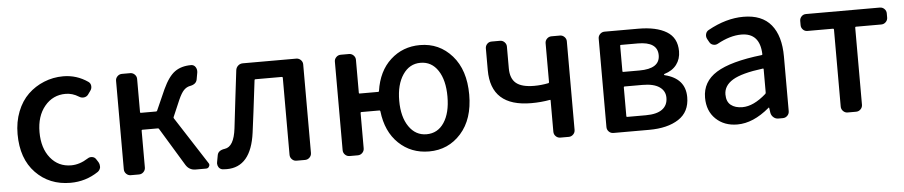

<svg xmlns="http://www.w3.org/2000/svg" viewBox="-38 -794 4889 1038"><g transform="rotate(-5 2407.0 -275.5)"><path d="M310.5 12.7Q196.3 12.7 122.1 -64Q47.9 -140.6 47.9 -274.4Q47.9 -340.8 69.8 -396.5Q91.8 -452.1 129.4 -488.3Q167 -524.4 216.3 -544.4Q265.6 -564.5 320.3 -564.5Q393.6 -564.5 454.1 -522.5Q465.8 -514.6 467.3 -500Q468.8 -485.4 460 -473.6L445.3 -453.1Q436.5 -442.4 422.4 -440.9Q408.2 -439.5 396.5 -447.3Q362.3 -468.8 325.2 -468.8Q255.9 -468.8 211.4 -415Q167 -361.3 167 -274.4Q167 -187.5 210 -134.3Q252.9 -81.1 322.3 -81.1Q368.2 -81.1 414.1 -110.4Q425.8 -118.2 439.5 -115.7Q453.1 -113.3 460 -101.6L470.7 -85Q476.6 -75.2 476.6 -63.5Q476.6 -60.5 476.6 -56.6Q473.6 -42 461.9 -33.2Q393.6 12.7 310.5 12.7Z M896.5 -293Q894.5 -289.1 897.5 -285.2L1062.5 -29.3Q1066.4 -24.4 1066.4 -18.6Q1066.4 -14.6 1063.5 -9.8Q1058.6 0 1046.9 0H990.2Q956.1 0 937.5 -29.3L812.5 -235.4Q810.5 -239.3 806.6 -239.3H721.7Q717.8 -239.3 717.8 -234.4V-35.2Q717.8 -20.5 707.5 -10.3Q697.3 0 682.6 0H638.7Q624 0 613.8 -10.3Q603.5 -20.5 603.5 -35.2V-515.6Q603.5 -529.3 613.8 -539.6Q624 -549.8 638.7 -549.8H682.6Q697.3 -549.8 707.5 -539.6Q717.8 -529.3 717.8 -515.6V-335Q717.8 -331.1 721.7 -331.1H804.7Q808.6 -331.1 810.5 -335L860.4 -447.3Q891.6 -514.6 926.8 -539.6Q961.9 -564.5 1014.6 -564.5Q1015.6 -564.5 1016.6 -564.5Q1031.2 -563.5 1039.1 -550.8Q1046.9 -538.1 1044.9 -522.5L1038.1 -484.4Q1033.2 -458 997.1 -452.1Q979.5 -448.2 965.3 -433.6Q951.2 -418.9 935.5 -383.8Z M1158.2 12.7Q1146.5 12.7 1136.7 11.7Q1122.1 9.8 1114.3 -2Q1108.4 -11.7 1108.4 -22.5Q1108.4 -26.4 1109.4 -30.3L1116.2 -67.4Q1121.1 -92.8 1157.2 -97.7Q1207 -104.5 1218.8 -203.1Q1225.6 -261.7 1238.3 -369.1Q1251 -476.6 1255.9 -515.6Q1257.8 -530.3 1268.6 -540Q1279.3 -549.8 1294.9 -549.8H1584Q1598.6 -549.8 1608.9 -539.6Q1619.1 -529.3 1619.1 -515.6V-35.2Q1619.1 -20.5 1608.9 -10.3Q1598.6 0 1584 0H1537.1Q1523.4 0 1513.2 -10.3Q1502.9 -20.5 1502.9 -35.2V-453.1Q1502.9 -458 1498 -458H1354.5Q1349.6 -458 1349.6 -453.1Q1325.2 -250 1314.5 -171.9Q1290 12.7 1158.2 12.7Z M2251 -81.1Q2311.5 -81.1 2346.2 -133.3Q2380.9 -185.5 2380.9 -274.4Q2380.9 -363.3 2346.2 -416Q2311.5 -468.8 2251 -468.8Q2191.4 -468.8 2155.3 -415.5Q2119.1 -362.3 2119.1 -274.4Q2119.1 -186.5 2155.3 -133.8Q2191.4 -81.1 2251 -81.1ZM1905.3 -335.9Q1905.3 -332 1909.2 -332H2009.8Q2013.7 -332 2014.6 -335.9Q2030.3 -443.4 2096.7 -503.9Q2163.1 -564.5 2256.8 -564.5Q2361.3 -564.5 2430.2 -486.3Q2499 -408.2 2499 -274.4Q2499 -141.6 2430.2 -64.5Q2361.3 12.7 2256.8 12.7Q2159.2 12.7 2092.3 -51.3Q2025.4 -115.2 2012.7 -226.6Q2011.7 -231.4 2007.8 -231.4H1909.2Q1905.3 -231.4 1905.3 -226.6V-35.2Q1905.3 -20.5 1895 -10.3Q1884.8 0 1870.1 0H1826.2Q1811.5 0 1801.3 -10.3Q1791 -20.5 1791 -35.2V-515.6Q1791 -529.3 1801.3 -539.6Q1811.5 -549.8 1826.2 -549.8H1870.1Q1884.8 -549.8 1895 -539.6Q1905.3 -529.3 1905.3 -515.6Z M2969.7 0Q2955.1 0 2944.8 -10.3Q2934.6 -20.5 2934.6 -35.2V-205.1Q2934.6 -209 2930.7 -208Q2882.8 -199.2 2830.1 -199.2Q2610.4 -199.2 2610.4 -397.5V-515.6Q2610.4 -529.3 2620.1 -539.6Q2629.9 -549.8 2644.5 -549.8H2690.4Q2704.1 -549.8 2714.4 -539.6Q2724.6 -529.3 2724.6 -515.6V-397.5Q2724.6 -341.8 2755.4 -316.4Q2786.1 -291 2853.5 -291Q2891.6 -291 2930.7 -298.8Q2934.6 -299.8 2934.6 -304.7V-515.6Q2934.6 -529.3 2944.8 -539.6Q2955.1 -549.8 2969.7 -549.8H3015.6Q3029.3 -549.8 3039.6 -539.6Q3049.8 -529.3 3049.8 -515.6V-35.2Q3049.8 -20.5 3039.6 -10.3Q3029.3 0 3015.6 0Z M3257.8 0Q3243.2 0 3232.9 -10.3Q3222.7 -20.5 3222.7 -35.2V-515.6Q3222.7 -529.3 3232.9 -539.6Q3243.2 -549.8 3257.8 -549.8H3440.4Q3538.1 -549.8 3593.8 -516.1Q3649.4 -482.4 3649.4 -409.2Q3649.4 -367.2 3626.5 -336.9Q3603.5 -306.6 3560.5 -293.9Q3557.6 -293 3557.6 -290.5Q3557.6 -288.1 3560.5 -287.1Q3671.9 -259.8 3671.9 -158.2Q3671.9 -78.1 3611.8 -39.1Q3551.8 0 3451.2 0ZM3335 -328.1Q3335 -324.2 3338.9 -324.2H3426.8Q3538.1 -324.2 3538.1 -397.5Q3538.1 -470.7 3430.7 -470.7H3338.9Q3335 -470.7 3335 -466.8ZM3335 -84Q3335 -80.1 3338.9 -80.1H3440.4Q3500 -80.1 3529.8 -102.1Q3559.6 -124 3559.6 -165Q3559.6 -202.1 3528.3 -223.6Q3497.1 -245.1 3436.5 -245.1H3338.9Q3335 -245.1 3335 -240.2Z M3929.7 12.7Q3858.4 12.7 3813 -30.8Q3767.6 -74.2 3767.6 -146.5Q3767.6 -233.4 3845.2 -281.7Q3922.9 -330.1 4092.8 -349.6Q4096.7 -349.6 4096.7 -354.5Q4092.8 -469.7 3992.2 -469.7Q3931.6 -469.7 3862.3 -431.6Q3850.6 -424.8 3836.9 -428.2Q3823.2 -431.6 3816.4 -444.3L3806.6 -461.9Q3799.8 -474.6 3803.2 -488.8Q3806.6 -502.9 3819.3 -509.8Q3918 -564.5 4011.7 -564.5Q4112.3 -564.5 4162.1 -503.9Q4211.9 -443.4 4211.9 -331.1V-35.2Q4211.9 -20.5 4201.7 -10.3Q4191.4 0 4176.8 0H4152.3Q4137.7 0 4126.5 -9.8Q4115.2 -19.5 4112.3 -34.2L4108.4 -61.5Q4107.4 -63.5 4106 -63.5Q4104.5 -63.5 4103.5 -61.5Q4015.6 12.7 3929.7 12.7ZM3964.8 -78.1Q4025.4 -78.1 4093.8 -138.7Q4096.7 -141.6 4096.7 -146.5V-272.5Q4096.7 -276.4 4093.8 -276.4Q4092.8 -276.4 4092.8 -276.4Q3976.6 -261.7 3927.7 -231.9Q3878.9 -202.1 3878.9 -154.3Q3878.9 -115.2 3902.3 -96.7Q3925.8 -78.1 3964.8 -78.1Z M4528.3 0Q4514.6 0 4504.4 -10.3Q4494.1 -20.5 4494.1 -35.2V-453.1Q4494.1 -458 4489.3 -458H4350.6Q4335.9 -458 4326.2 -468.3Q4316.4 -478.5 4316.4 -492.2V-515.6Q4316.4 -529.3 4326.2 -539.6Q4335.9 -549.8 4350.6 -549.8H4751Q4765.6 -549.8 4775.9 -539.6Q4786.1 -529.3 4786.1 -515.6V-492.2Q4786.1 -478.5 4775.9 -468.3Q4765.6 -458 4751 -458H4613.3Q4609.4 -458 4609.4 -453.1V-35.2Q4609.4 -20.5 4599.1 -10.3Q4588.9 0 4574.2 0Z"/></g></svg>

Font: Gen Jyuu GothicL Medium
Style: Regular
Weight: 500
Designer: [Source Han Sans]
Ryoko NISHIZUKA  (kana & ideographs); Paul D. Hunt (Latin, Greek & Cyrillic); Wenlong ZHANG  (bopomofo
Version: Version 1.002.20150607